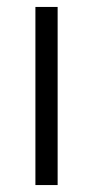

<svg xmlns="http://www.w3.org/2000/svg" viewBox="-20 -533 267 553"><path d="M146 -513V0H82V-513Z"/></svg>

Font: Lineal Light
Style: Regular
Weight: 300
Designer: Created by Frank Adebiaye with contributions from Anton Moglia & Ariel Martín Pérez
Created by Frank ADEBIAYE with FontF
Foundry: Velvetyne Type Foundry
Version: Version 2.000